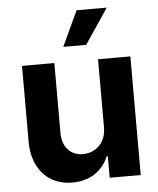

<svg xmlns="http://www.w3.org/2000/svg" viewBox="-54 -802 705 855"><g transform="rotate(-5 298.5 -374.5)"><path d="M396.5 -530.3H541V0H402.3V-95.7H396.5Q377.4 -48.3 335.7 -20.8Q293.9 6.8 235.4 6.8Q182.1 6.8 141.8 -17.1Q101.6 -41 79.1 -86.2Q56.6 -131.3 56.6 -192.4V-530.3H201.2V-217.8Q201.2 -170.9 226.3 -143.1Q251.5 -115.2 293.9 -115.2Q321.3 -115.2 344.7 -128.2Q368.2 -141.1 382.3 -166Q396.5 -190.9 396.5 -225.6ZM320.3 -755.9H455.1L349.6 -598.6H247.1Z"/></g></svg>

Font: Pretendard Std
Style: Bold
Weight: 700
Designer: Base glyphs from Inter by Rasmus Andersson; Hangeul glyphs from Noto Sans CJK(Source Han Sans) by Jang Soo-young and Kan
Foundry: Kil Hyung-jin
Version: Version 1.309